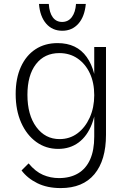

<svg xmlns="http://www.w3.org/2000/svg" viewBox="-20 -740 635 980"><path d="M290 220Q221 220 170.5 195Q120 170 90 130L126 94Q161 136 199.5 152.5Q238 169 281 169Q338 169 378.5 145Q419 121 440 74Q461 27 461 -43V-500H521V-52Q521 78 462 149Q403 220 290 220ZM277 20Q214 20 165 -15.5Q116 -51 88 -114Q60 -177 60 -260Q60 -340 86.5 -398.5Q113 -457 161 -488.5Q209 -520 274 -520Q372 -520 422.5 -449Q473 -378 473 -255Q473 -169 449 -107Q425 -45 381 -12.5Q337 20 277 20ZM284 -30Q336 -30 375.5 -59.5Q415 -89 438 -140Q461 -191 461 -254Q461 -318 438.5 -366Q416 -414 376 -441.5Q336 -469 283 -469Q207 -469 163.5 -412.5Q120 -356 120 -256Q120 -153 165.5 -91.5Q211 -30 284 -30ZM229 -720Q232 -675 249.5 -651.5Q267 -628 297 -628Q328 -628 346.5 -652.5Q365 -677 368 -720H418Q412 -655 380 -619Q348 -583 298 -583Q247 -583 215.5 -619.5Q184 -656 179 -720Z"/></svg>

Font: Moderustic Light
Style: Regular
Weight: 300
Designer: Tural Alisoy
Foundry: TAFT Foundry
Version: Version 2.120